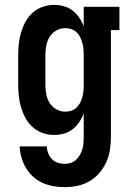

<svg xmlns="http://www.w3.org/2000/svg" viewBox="-20 -548 540 791"><path d="M247 223Q223 223 200 219Q177 215 155.5 205.5Q134 196 116.5 180Q99 164 87 144Q75 124 68.5 101Q62 78 61 55H173Q173 69 178.5 83Q184 97 194 107.5Q204 118 218 122.5Q232 127 247 127Q260 127 272 123Q284 119 293.5 110Q303 101 309.5 89.5Q316 78 319.5 66Q323 54 324 41Q325 28 325 15V-81Q318 -62 306.5 -45Q295 -28 279 -15.5Q263 -3 243 2.5Q223 8 203 8Q179 8 156 0Q133 -8 115 -24Q97 -40 85.5 -61Q74 -82 67 -105Q60 -128 57.5 -152Q55 -176 55 -200V-320Q55 -344 57.5 -368Q60 -392 67 -415Q74 -438 85.5 -459Q97 -480 115 -496Q133 -512 156 -520Q179 -528 203 -528Q223 -528 243 -522.5Q263 -517 279 -504.5Q295 -492 306.5 -475Q318 -458 325 -439V-520H472V-424H437V15Q437 42 433 68.5Q429 95 418 119.5Q407 144 389.5 164.5Q372 185 349 198.5Q326 212 299.5 217.5Q273 223 247 223ZM249 -88Q262 -88 274 -92Q286 -96 295.5 -105Q305 -114 310.5 -125.5Q316 -137 319.5 -149.5Q323 -162 324 -174.5Q325 -187 325 -200V-320Q325 -333 324 -345.5Q323 -358 319.5 -370.5Q316 -383 310.5 -394.5Q305 -406 295.5 -415Q286 -424 274 -428Q262 -432 249 -432Q229 -432 211.5 -422Q194 -412 184 -395.5Q174 -379 170.5 -359.5Q167 -340 167 -320V-200Q167 -180 170.5 -160.5Q174 -141 184 -124.5Q194 -108 211.5 -98Q229 -88 249 -88Z"/></svg>

Font: Iosevka Gothic
Style: Bold
Weight: 700
Monospace: yes
Designer: Belleve Invis
Foundry: Belleve Invis
Version: Version 15.5.1; ttfautohint (v1.8.4)